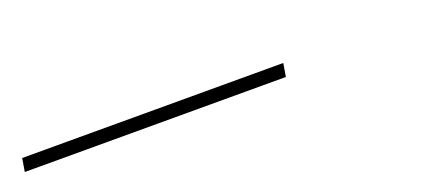

<svg xmlns="http://www.w3.org/2000/svg" viewBox="-33 83 546 246"><g transform="rotate(-20 240.0 206.0)"><path d="M-20 215 -17 197H339L336 215Z"/></g></svg>

Font: Iosevka SS18 Thin
Style: Italic
Weight: 100
Italic angle: -9°
Monospace: yes
Designer: Belleve Invis
Foundry: Belleve Invis
Version: Version 25.1.1; ttfautohint (v1.8.4)